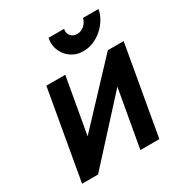

<svg xmlns="http://www.w3.org/2000/svg" viewBox="-181 -917 996 1051"><g transform="rotate(-30 317.0 -392.0)"><path d="M590.5 -783.5Q585 -751.5 567.2 -722.5Q549.5 -693.5 524 -671.5Q498.5 -649.5 467.5 -636.8Q436.5 -624 405 -625Q373.5 -624 346.8 -636.8Q320 -649.5 301.8 -671.5Q283.5 -693.5 275.8 -722.5Q268 -751.5 275 -783.5H373Q367.5 -758.5 382 -740.5Q397 -723 422 -723Q446.5 -723 467 -740.5Q487 -758.5 492.5 -783.5ZM523 0H403L467.5 -363.5L135.5 0H34.5L133.5 -562.5H253L190.5 -209.5L522 -562.5H622Z"/></g></svg>

Font: Russisch Sans
Style: Bold Italic
Weight: 700
Italic angle: -10°
Designer: Michael Sharanda (font) & Cristiano Sobral (main changes)
Foundry: Michael Sharanda
Version: Version 2.00;September 8, 2020;FontCreator 13.0.0.2681 64-bi